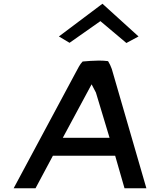

<svg xmlns="http://www.w3.org/2000/svg" viewBox="-20 -1017 848 1027"><path d="M295 -822 352 -788 517 -904 656 -787 721 -822 528 -997ZM763 -10 578 -648C573 -663 566 -677 558 -690C544 -692 525 -693 509 -693C478 -692 448 -691 422 -688C407 -673 397 -651 386 -631L53 -10H170L263 -184H596L646 -10ZM316 -280 470 -566 493 -522 566 -280Z"/></svg>

Font: Bluebird
Style: LiExtObl
Weight: 300
Designer: Jasper
Foundry: Cannot Into Space Fonts
Version: Version 0.98